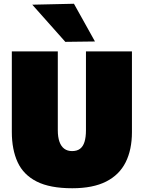

<svg xmlns="http://www.w3.org/2000/svg" viewBox="-20 -987 766 1023"><path d="M365 16Q246 16 175.5 -19.8Q105 -55.5 74 -122.8Q43 -190 43 -284Q43 -301.5 43 -332.5Q43 -363.5 43 -400.8Q43 -438 43 -474Q43 -545.5 43 -600.5Q43 -655.5 43 -713H288Q288 -655.5 288 -600.5Q288 -545.5 288 -474V-293Q288 -256.5 296.8 -231.8Q305.5 -207 322.5 -194.5Q339.5 -182 364 -182Q390.5 -182 406.8 -194.5Q423 -207 430.5 -231.8Q438 -256.5 438 -293V-474Q438 -545.5 438 -600.5Q438 -655.5 438 -713H683Q683 -655.5 683 -600.5Q683 -545.5 683 -474Q683 -438 683 -400Q683 -362 683 -330.5Q683 -299 683 -283Q683 -189.5 649.5 -122.5Q616 -55.5 545.8 -19.8Q475.5 16 365 16ZM328 -764Q300 -796 271 -828.2Q242 -860.5 212.5 -894Q183 -927.5 152 -962L374 -967Q402.5 -916 430.2 -866.2Q458 -816.5 486 -766Z"/></svg>

Font: Commissioner Thin Black
Style: Regular
Weight: 900
Version: Version 1.000